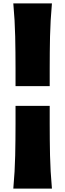

<svg xmlns="http://www.w3.org/2000/svg" viewBox="-20 -930 387 1141"><path d="M72.3 -418V-524.9Q72.3 -619.6 70.3 -712.9Q68.4 -806.2 59.1 -909.7H288.6Q279.3 -806.2 277.3 -712.9Q275.4 -619.6 275.4 -524.9V-418ZM59.1 190.9Q68.4 87.4 70.3 -6.1Q72.3 -99.6 72.3 -194.3V-300.8H275.4V-194.3Q275.4 -99.6 277.3 -6.1Q279.3 87.4 288.6 190.9Z"/></svg>

Font: Pinar-DS1-FD Black
Style: Regular
Weight: 900
Designer: Amin Abedi
Version: Version 2.000